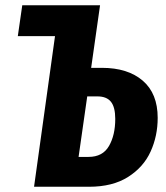

<svg xmlns="http://www.w3.org/2000/svg" viewBox="-20 -713 633 733"><path d="M582 -263Q582 -194 555 -134.5Q528 -75 469 -37.5Q410 0 320 0H110L190 -575H48L65 -693H362L328 -454H369Q468 -454 525 -405Q582 -356 582 -263ZM420 -259Q420 -304 403.5 -324.5Q387 -345 352 -345H313L280 -114H318Q372 -114 396 -155.5Q420 -197 420 -259Z"/></svg>

Font: Fira Sans Extra Condensed
Style: Bold Italic
Weight: 700
Width: 3
Italic angle: -8°
Designer: Carrois Corporate & Edenspiekermann AG
Foundry: Carrois Corporate GbR & Edenspiekermann AG
Version: Version 4.203